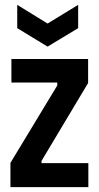

<svg xmlns="http://www.w3.org/2000/svg" viewBox="-20 -771 407 791"><path d="M23 0V-100L216 -419V-431H27V-528H343V-429L151 -108V-99H344V0ZM51 -751 176 -674 302 -751V-655L176 -579L51 -655Z"/></svg>

Font: Bricolage Grotesque Condensed SemiBold
Style: Regular
Weight: 600
Width: 3
Designer: Mathieu Triay
Foundry: Atelier Triay
Version: Version 1.000;gftools[0.9.30]